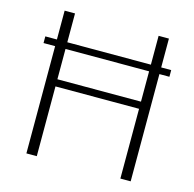

<svg xmlns="http://www.w3.org/2000/svg" viewBox="-104 -816 934 923"><g transform="rotate(15 363.0 -355.0)"><path d="M48.3 -533.7V-566.9H674.8V-533.7ZM106 0V-710.4H157.7V-382.8H573.7V-710.4H625V0H573.7V-347.2H157.7V0Z"/></g></svg>

Font: Comme Thin
Style: Regular
Weight: 250
Version: Version 1.000;gftools[0.9.27]